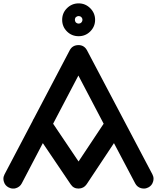

<svg xmlns="http://www.w3.org/2000/svg" viewBox="-50 -1061 931 1139"><path d="M-26.9 17.1C-22.5 32.2 -13.2 43.5 1 50.8C9.3 55.2 18.1 57.6 27.3 57.6C33.2 58.1 39.1 57.1 44.9 55.2C60.1 50.3 71.8 41 79.1 26.9L204.1 -211.9L369.1 32.2C380.4 49.3 395.5 57.6 415.5 57.6H416.5C436.5 57.1 452.6 48.8 463.9 32.2L626 -211.9L752 26.9C759.3 41 771 50.8 786.1 55.2C792 56.6 797.9 57.6 803.7 57.6C813 57.6 821.8 55.2 830.1 50.8C844.2 43.5 853.5 32.2 857.9 17.1C859.9 11.2 860.8 5.4 860.8 -0.5C860.8 -9.8 858.4 -18.6 854 -26.9L465.8 -763.2C454.6 -783.2 438 -793.5 415.5 -793.5H414.6C391.6 -793 374.5 -783.2 363.8 -763.2L150.9 -357.9C147.5 -353 145 -348.1 143.1 -342.8L-22.9 -26.9C-27.3 -18.6 -29.8 -9.8 -29.8 -0.5C-29.8 5.4 -28.8 11.2 -26.9 17.1ZM415 -612.8 564.9 -327.1 416 -103 265.1 -327.1ZM347.2 -874.5C366.2 -855.5 389.6 -846.2 416.5 -846.2C443.4 -846.2 466.3 -855.5 485.4 -874.5C504.4 -893.6 514.2 -916.5 514.2 -943.4C514.2 -970.2 504.4 -993.2 485.4 -1012.2C466.3 -1031.2 443.4 -1041 416.5 -1041C389.6 -1041 366.2 -1031.2 347.2 -1012.2C328.1 -993.2 318.8 -970.2 318.8 -943.4C318.8 -916.5 328.1 -893.6 347.2 -874.5ZM400.4 -959.5C409.7 -967.8 423.8 -967.8 432.1 -959.5C441.4 -951.2 441.4 -936.5 432.1 -927.2C423.8 -918.9 409.7 -918.9 400.4 -927.2C392.1 -936.5 392.1 -951.2 400.4 -959.5Z"/></svg>

Font: Nemoy
Style: Bold
Weight: 700
Designer: BSozoo
Foundry: BSozoo
Version: Version 001.000